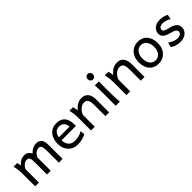

<svg xmlns="http://www.w3.org/2000/svg" viewBox="271 -1994 3276 3276"><g transform="rotate(-45 1909.0 -355.5)"><path d="M461.4 0H371.1V-278.3Q371.1 -323.7 367.7 -351.8Q364.3 -379.9 356.2 -395.8Q348.1 -411.6 334.5 -417Q320.8 -422.4 300.3 -422.4Q282.2 -422.4 264.2 -415Q246.1 -407.7 229.7 -394.3Q213.4 -380.9 199.5 -362.5Q185.5 -344.2 175.8 -322.3V0H85.4V-300.3Q85.4 -372.6 77.1 -422.6Q68.8 -472.7 61 -498H148.9Q154.3 -482.4 158.2 -461.2Q162.1 -439.9 164.6 -422.4Q187 -448.2 207.5 -464.8Q228 -481.4 248.3 -491Q268.6 -500.5 288.6 -504.2Q308.6 -507.8 329.6 -507.8Q353.5 -507.8 373 -501Q392.6 -494.1 407.5 -482.9Q422.4 -471.7 433.1 -456.8Q443.8 -441.9 449.7 -425.8Q472.7 -450.7 494.1 -466.6Q515.6 -482.4 536.1 -491.5Q556.6 -500.5 576.4 -504.2Q596.2 -507.8 615.2 -507.8Q652.3 -507.8 677.7 -495.8Q703.1 -483.9 718.5 -460.4Q733.9 -437 740.5 -402.3Q747.1 -367.7 747.1 -322.3V0H656.7V-268.6Q656.7 -315.9 653.3 -345.7Q649.9 -375.5 641.8 -392.6Q633.8 -409.7 620.1 -416Q606.4 -422.4 585.9 -422.4Q567.9 -422.4 550.3 -415.3Q532.7 -408.2 516.4 -395.3Q500 -382.3 486.1 -363.8Q472.2 -345.2 461.4 -322.3Z M959.5 -236.8Q960.9 -193.8 972.9 -162.1Q984.9 -130.4 1005.6 -109.6Q1026.4 -88.9 1054.4 -78.6Q1082.5 -68.4 1115.7 -68.4Q1163.1 -68.4 1208.5 -79.1Q1253.9 -89.8 1298.8 -117.2L1308.6 -36.6Q1282.7 -23.4 1257.8 -14.2Q1232.9 -4.9 1208 1Q1183.1 6.8 1157.5 9.5Q1131.8 12.2 1103.5 12.2Q1056.6 12.2 1014.2 -4.2Q971.7 -20.5 939.5 -52.5Q907.2 -84.5 888.2 -131.8Q869.1 -179.2 869.1 -241.7Q869.1 -302.2 885.5 -351.3Q901.9 -400.4 932.1 -435.3Q962.4 -470.2 1005.9 -489Q1049.3 -507.8 1103.5 -507.8Q1143.6 -507.8 1174.3 -498.3Q1205.1 -488.8 1227.5 -471.9Q1250 -455.1 1265.1 -432.6Q1280.3 -410.2 1289.3 -384.3Q1298.3 -358.4 1302.2 -330.3Q1306.2 -302.2 1306.2 -274.9V-255.9Q1306.2 -243.7 1305.7 -236.8ZM1096.2 -434.6Q1042.5 -434.6 1008.3 -403.1Q974.1 -371.6 963.4 -305.2H1218.3Q1218.3 -336.4 1209.2 -360.6Q1200.2 -384.8 1183.8 -401.4Q1167.5 -418 1145 -426.3Q1122.6 -434.6 1096.2 -434.6Z M1779.8 0V-268.6Q1779.8 -314.5 1773.7 -344.2Q1767.6 -374 1755.6 -391.4Q1743.7 -408.7 1725.3 -415.5Q1707 -422.4 1682.1 -422.4Q1655.8 -422.4 1630.6 -409.9Q1605.5 -397.5 1584.5 -377.7Q1563.5 -357.9 1547.4 -333Q1531.2 -308.1 1523.4 -283.2V0H1433.1V-300.3Q1433.1 -372.6 1425 -422.6Q1417 -472.7 1408.7 -498H1496.6Q1499.5 -490.2 1502.4 -477.8Q1505.4 -465.3 1507.8 -451.7Q1510.3 -438 1512.2 -424.8L1516.1 -402.8Q1562.5 -458.5 1609.9 -483.2Q1657.2 -507.8 1709 -507.8Q1787.1 -507.8 1828.6 -456.8Q1870.1 -405.8 1870.1 -305.2V0Z M2011.7 -656.7Q2011.7 -670.4 2016.1 -682.4Q2020.5 -694.3 2028.6 -703.4Q2036.6 -712.4 2047.9 -717.5Q2059.1 -722.7 2072.8 -722.7Q2086.4 -722.7 2098.1 -717.5Q2109.9 -712.4 2118.2 -703.4Q2126.5 -694.3 2131.3 -682.4Q2136.2 -670.4 2136.2 -656.7Q2136.2 -643.1 2131.3 -631.1Q2126.5 -619.1 2118.2 -610.1Q2109.9 -601.1 2098.1 -595.9Q2086.4 -590.8 2072.8 -590.8Q2059.1 -590.8 2047.9 -595.9Q2036.6 -601.1 2028.6 -610.1Q2020.5 -619.1 2016.1 -631.1Q2011.7 -643.1 2011.7 -656.7ZM2119.1 -231.9Q2119.1 -208.5 2119.9 -176.5Q2120.6 -144.5 2121.8 -111.8Q2123 -79.1 2124.8 -49.3Q2126.5 -19.5 2128.9 0H2028.8V-258.8Q2028.8 -294.4 2028.6 -329.1Q2028.3 -363.8 2027.6 -394.8Q2026.9 -425.8 2025.4 -452.4Q2023.9 -479 2021.5 -498H2119.1Z M2634.3 0V-268.6Q2634.3 -314.5 2628.2 -344.2Q2622.1 -374 2610.1 -391.4Q2598.1 -408.7 2579.8 -415.5Q2561.5 -422.4 2536.6 -422.4Q2510.3 -422.4 2485.1 -409.9Q2460 -397.5 2439 -377.7Q2418 -357.9 2401.9 -333Q2385.7 -308.1 2377.9 -283.2V0H2287.6V-300.3Q2287.6 -372.6 2279.5 -422.6Q2271.5 -472.7 2263.2 -498H2351.1Q2354 -490.2 2356.9 -477.8Q2359.9 -465.3 2362.3 -451.7Q2364.7 -438 2366.7 -424.8L2370.6 -402.8Q2417 -458.5 2464.4 -483.2Q2511.7 -507.8 2563.5 -507.8Q2641.6 -507.8 2683.1 -456.8Q2724.6 -405.8 2724.6 -305.2V0Z M2920.9 -246.6Q2920.9 -204.1 2931.2 -170.4Q2941.4 -136.7 2960.2 -113.5Q2979 -90.3 3004.9 -78.1Q3030.8 -65.9 3062.5 -65.9Q3091.8 -65.9 3117.7 -78.1Q3143.6 -90.3 3162.8 -113.5Q3182.1 -136.7 3193.1 -170.4Q3204.1 -204.1 3204.1 -246.6Q3204.1 -289.6 3193.8 -323.5Q3183.6 -357.4 3164.8 -381.1Q3146 -404.8 3119.9 -417.2Q3093.8 -429.7 3062.5 -429.7Q3032.7 -429.7 3006.8 -417.2Q2981 -404.8 2961.9 -381.1Q2942.9 -357.4 2931.9 -323.5Q2920.9 -289.6 2920.9 -246.6ZM2830.6 -246.6Q2830.6 -309.6 2849.6 -358.2Q2868.7 -406.7 2900.9 -440.2Q2933.1 -473.6 2976.1 -490.7Q3019 -507.8 3067.4 -507.8Q3117.7 -507.8 3159.4 -490.7Q3201.2 -473.6 3231.2 -440.2Q3261.2 -406.7 3277.8 -358.2Q3294.4 -309.6 3294.4 -246.6Q3294.4 -183.6 3275.4 -135.3Q3256.3 -86.9 3224.1 -54.2Q3191.9 -21.5 3148.9 -4.6Q3106 12.2 3057.6 12.2Q3007.3 12.2 2965.6 -4.6Q2923.8 -21.5 2893.8 -54.2Q2863.8 -86.9 2847.2 -135.3Q2830.6 -183.6 2830.6 -246.6Z M3737.8 -383.3Q3725.6 -390.6 3710 -398.7Q3694.3 -406.7 3676 -413.6Q3657.7 -420.4 3637 -425Q3616.2 -429.7 3593.8 -429.7Q3566.9 -429.7 3548.6 -423.8Q3530.3 -418 3519.3 -408.9Q3508.3 -399.9 3503.4 -388.4Q3498.5 -377 3498.5 -366.2Q3498.5 -353.5 3502.4 -343.8Q3506.3 -334 3518.8 -325.7Q3531.2 -317.4 3554.2 -309.6Q3577.1 -301.8 3615.7 -293Q3648.9 -285.6 3678.2 -274.2Q3707.5 -262.7 3729.5 -245.1Q3751.5 -227.5 3764.2 -202.9Q3776.9 -178.2 3776.9 -144Q3776.9 -110.8 3762.2 -82.5Q3747.6 -54.2 3722.2 -33Q3696.8 -11.7 3662.6 0.2Q3628.4 12.2 3588.9 12.2Q3559.1 12.2 3531.5 7.8Q3503.9 3.4 3479.7 -4.4Q3455.6 -12.2 3435.5 -22.5Q3415.5 -32.7 3400.9 -43.9L3425.3 -131.8Q3441.9 -117.2 3462.6 -105Q3483.4 -92.8 3505.4 -84Q3527.3 -75.2 3549.6 -70.6Q3571.8 -65.9 3591.3 -65.9Q3612.8 -65.9 3630.6 -71.5Q3648.4 -77.1 3661.4 -86.2Q3674.3 -95.2 3681.6 -107.2Q3689 -119.1 3689 -131.8Q3689 -145.5 3683.3 -157.5Q3677.7 -169.4 3662.8 -180.4Q3647.9 -191.4 3621.8 -201.7Q3595.7 -211.9 3554.7 -222.2Q3510.3 -232.9 3482.2 -247.6Q3454.1 -262.2 3438.2 -279.8Q3422.4 -297.4 3416.5 -317.9Q3410.6 -338.4 3410.6 -361.3Q3410.6 -372.6 3414.3 -387.7Q3418 -402.8 3426.5 -419.2Q3435.1 -435.5 3449 -451.4Q3462.9 -467.3 3483.9 -479.7Q3504.9 -492.2 3533.2 -500Q3561.5 -507.8 3598.6 -507.8Q3625 -507.8 3648.2 -504.4Q3671.4 -501 3690.7 -495.4Q3710 -489.7 3726.1 -482.7Q3742.2 -475.6 3754.9 -468.8Z"/></g></svg>

Font: Andika Am
Style: Regular
Weight: 400
Designer: Victor Gaultney, Annie Olsen, Julie Remington, Don Collingsworth, Eric Hays, Becca Hirsbrunner
Foundry: SIL International
Version: Version 5.000